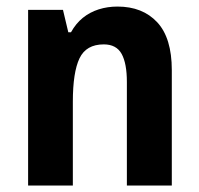

<svg xmlns="http://www.w3.org/2000/svg" viewBox="-20 -577 619 597"><path d="M345.2 -556.6Q423.3 -556.6 468.8 -507.8Q514.2 -459 514.2 -358.9V0H374.5V-321.8Q374.5 -379.9 358.2 -409.4Q341.8 -439 302.7 -439Q248 -439 227.3 -395.8Q206.5 -352.5 206.5 -260.3V0H67.4V-546.4H175.8L192.4 -476.6H200.7Q215.8 -503.9 237.5 -521.5Q259.3 -539.1 286.9 -547.9Q314.5 -556.6 345.2 -556.6Z"/></svg>

Font: Open Sans SemiCondensed
Style: Bold
Weight: 700
Width: 4
Designer: Monotype Design Team
Foundry: Monotype Imaging Inc.
Version: Version 3.003